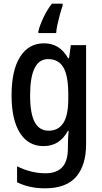

<svg xmlns="http://www.w3.org/2000/svg" viewBox="-20 -786 557 1046"><path d="M220 -550Q261 -550 293.5 -531Q326 -512 351 -469H356L366 -540H449V-1Q449 115 394.5 177.5Q340 240 225 240Q140 240 73 207V120Q150 158 228 158Q288 158 319 125Q350 92 350 19V4Q350 -12 351 -33.5Q352 -55 354 -73H350Q326 -30 293 -10Q260 10 217 10Q134 10 88.5 -62Q43 -134 43 -267Q43 -403 89.5 -476.5Q136 -550 220 -550ZM242 -464Q144 -464 144 -266Q144 -168 169 -121Q194 -74 245 -74Q298 -74 325 -116Q352 -158 352 -247V-271Q352 -373 325.5 -418.5Q299 -464 242 -464ZM321 -754Q314 -735 306.5 -707.5Q299 -680 293 -652.5Q287 -625 286 -606H189V-616Q197 -649 217.5 -692Q238 -735 263 -766H321Z"/></svg>

Font: Noto Sans Gurmukhi Condensed Medium
Style: Regular
Weight: 500
Width: 3
Designer: Jelle Bosma - Monotype Design Team
Foundry: Monotype Imaging Inc.
Version: Version 2.004; ttfautohint (v1.8.4.7-5d5b)